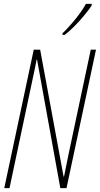

<svg xmlns="http://www.w3.org/2000/svg" viewBox="-20 -970 515 990"><path d="M302 -798 303 -790H313C360 -824 425 -899 453 -942V-950H423C401 -909 352 -846 302 -798ZM2 0H29L145 -547C157 -603 164 -636 169 -663H171L291 0H323L475 -714H448L335 -182C329 -153 319 -104 310 -59H308L187 -714H154Z"/></svg>

Font: Noto Sans ExtraCondensed Thin
Style: Italic
Weight: 100
Width: 2
Italic angle: -12°
Designer: Monotype Design Team
Foundry: Monotype Imaging Inc.
Version: Version 2.013